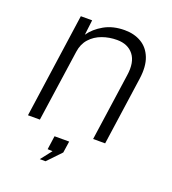

<svg xmlns="http://www.w3.org/2000/svg" viewBox="-129 -623 800 893"><g transform="rotate(20 271.0 -176.5)"><path d="M48 0 121.5 -517H177.5L168.5 -442.5Q192 -477 235 -501.5Q278 -526 336.5 -526Q383.5 -526 418.8 -505.2Q454 -484.5 470.5 -442.5Q487 -400.5 478 -337L430 0H370.5L418 -333Q428 -400 400 -435.5Q372 -471 318 -471Q279.5 -471 245 -458.5Q210.5 -446 187 -420Q163.5 -394 158 -354.5L107 0ZM169.5 173 212.5 118 188 117 197.5 49.5H270L261.5 106.5L198 173Z"/></g></svg>

Font: Public Sans ExtraLight
Style: Italic
Weight: 200
Italic angle: -8°
Designer: The Public Sans project authors (U.S. Web Design System). Libre Franklin designed by Pablo Impallari and Rodrigo Fuenzal
Version: Version 1.007; ttfautohint (v1.8.1) -l 8 -r 50 -G 200 -x 14 